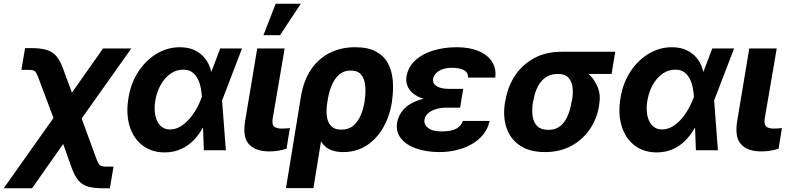

<svg xmlns="http://www.w3.org/2000/svg" viewBox="-79 -806 4230 1030"><path d="M-59.3 204.1 270.4 -261.3H325.9L436.4 41.4Q444.4 62.9 450.8 72.9Q457.2 82.8 467.5 85.4Q477.8 87.9 497.4 87.9H530L510.4 204.1H478.2Q426.9 204.1 394.7 195.3Q362.5 186.4 342.4 162.9Q322.3 139.5 306.2 96.3L259.9 -33.6L92.9 204.1ZM238.6 -91.4 129.6 -381.8Q120.8 -405.5 114.6 -415.9Q108.4 -426.3 98.6 -428.8Q88.8 -431.2 68.1 -431.1H35.8L55.4 -547.9H87.6Q139 -548 170.9 -538.4Q202.9 -528.7 223.2 -504.8Q243.6 -480.9 259.5 -437.3L306.9 -309L473.7 -545.9H625.3L303 -91.4Z M803.3 11.7Q733.1 11 684.7 -26.5Q636.3 -64 616.2 -129.8Q596 -195.6 610.2 -280.7Q623.4 -361.8 664 -423Q704.6 -484.2 762.6 -518.5Q820.6 -552.7 885.7 -552.7Q932 -552.7 966.5 -536Q1000.9 -519.3 1023.2 -489.7Q1045.5 -460.1 1054.1 -420.9L1100.6 -424.4L1112.1 -269.7L1132.6 0H1014.5L1004.3 -283.2Q1003 -308.5 998 -334.5Q993 -360.5 981.9 -382.7Q970.9 -404.9 952 -418.7Q933.1 -432.4 903.9 -432.4Q866.4 -432.4 835.5 -410.6Q804.6 -388.9 783.4 -351.4Q762.3 -313.9 753.9 -265.6Q747 -220.9 754.3 -186.1Q761.6 -151.3 781.5 -131.5Q801.5 -111.7 832.2 -111.5Q862.2 -111.5 888.6 -127.2Q915 -143 936.8 -168.1Q958.5 -193.3 974.6 -221.9Q990.7 -250.5 1000 -276.2L1102.3 -545.9H1219.3L1114.1 -271.5L1052 -124.2L1008.2 -119.5Q987.1 -81.2 957.5 -51.5Q927.8 -21.8 889.4 -5.1Q851 11.6 803.3 11.7Z M1300.9 -545.9H1448.1L1383.9 -170.5Q1379 -138.3 1391.6 -127.2Q1404.2 -116.2 1432.5 -116.2Q1446.2 -116.2 1456.6 -117.2Q1467.1 -118.2 1476.1 -118.9L1458.1 -8.2Q1438 -1.6 1414.2 2.4Q1390.4 6.4 1365.1 6.2Q1293.5 6.4 1257.9 -30.6Q1222.4 -67.6 1235.4 -152.9ZM1334.1 -617 1399.9 -785.9H1534.7L1423.1 -617Z M1455.2 203.1 1535.4 -288.5Q1549.7 -374.2 1589.7 -433.2Q1629.8 -492.1 1690.4 -522.4Q1751.1 -552.7 1826.3 -552.7Q1893.5 -552.7 1936.1 -530.4Q1978.7 -508.1 2000.9 -468.7Q2023 -429.2 2027.8 -377.4Q2032.6 -325.6 2024.3 -266.8L2023.3 -257Q2009.8 -176.9 1973.9 -116.8Q1938 -56.8 1884.3 -23.5Q1830.6 9.8 1762.8 9.8Q1699.1 9.8 1665.4 -20.8Q1631.6 -51.5 1618.8 -106.2Q1605.9 -160.9 1605 -233L1677.1 -257.8Q1672.7 -233 1672.7 -207.1Q1672.7 -181.2 1679.8 -159.3Q1687 -137.3 1704.3 -123.9Q1721.7 -110.5 1752.2 -110.5Q1791.6 -110.5 1816.7 -132.3Q1841.9 -154 1856.2 -187.7Q1870.4 -221.5 1876.1 -257L1877.4 -266.8Q1883.9 -310.4 1880.2 -347.1Q1876.6 -383.7 1858.3 -405.7Q1840 -427.7 1801.9 -427.7Q1766.6 -427.7 1741.7 -406.7Q1716.8 -385.7 1701.7 -350.8Q1686.5 -315.9 1679.8 -274.2L1602.4 203.1Z M2288.9 -285.9H2398.4L2389.5 -228.3H2312.3Q2285.9 -228.3 2261.2 -221.1Q2236.5 -214 2219.3 -199.8Q2202.1 -185.6 2198 -163.5Q2194.3 -138.1 2217.6 -119.5Q2240.8 -100.9 2290.2 -101Q2340.7 -100.9 2367.9 -115.2Q2395.1 -129.6 2404.1 -157.4H2547.5Q2538.9 -116.2 2513.7 -84.9Q2488.6 -53.6 2451.7 -32.6Q2414.7 -11.5 2370.5 -0.9Q2326.2 9.8 2279.1 9.8Q2207.6 9.8 2153.3 -9.6Q2099 -28.9 2071.2 -64.6Q2043.5 -100.2 2051.4 -148.6Q2057.9 -187.3 2085.4 -218.3Q2113 -249.3 2163.5 -267.6Q2214.1 -285.9 2288.9 -285.9ZM2394.9 -264.6H2285.4Q2233 -264.6 2195.9 -275.6Q2158.9 -286.5 2136.7 -305.1Q2114.6 -323.6 2106.1 -347Q2097.6 -370.4 2101.6 -395.1Q2110.1 -445.9 2147.3 -480.9Q2184.5 -515.9 2242.8 -534.3Q2301.2 -552.7 2372.5 -552.7Q2436.8 -552.7 2485.2 -533.5Q2533.5 -514.3 2558.7 -477.8Q2584 -441.4 2577.9 -389.8H2432Q2433.3 -416.9 2409.8 -429.5Q2386.3 -442.2 2346.3 -442.4Q2301 -442.2 2274.7 -424.9Q2248.3 -407.5 2244.3 -383.4Q2240.4 -359.1 2262.6 -344.3Q2284.8 -329.5 2328.9 -329.3H2406.1Z M2630.3 -258.8 2633.2 -269.5Q2645.4 -343.4 2684.8 -401.8Q2724.1 -460.3 2787.1 -494.3Q2850.1 -528.3 2932.6 -528.3Q2942.8 -521.9 2950.7 -505.7Q2958.7 -489.6 2973 -472.8Q2987.3 -456 3016.2 -446.5Q3052.7 -433.9 3083 -404.7Q3113.3 -375.5 3128.7 -335.3Q3144 -295.1 3135.9 -249L3134.6 -238.3Q3123.4 -168.7 3084.9 -112.4Q3046.4 -56.1 2985.4 -23.1Q2924.4 9.8 2844.7 9.8Q2761.8 9.8 2709.9 -25.5Q2657.9 -60.7 2637.8 -121.5Q2617.8 -182.3 2630.3 -258.8ZM2783 -269.5 2780.1 -258.8Q2773.5 -217.5 2778.1 -183.5Q2782.6 -149.5 2803.2 -129.4Q2823.8 -109.4 2864.5 -109.4Q2901.4 -109.4 2926.2 -129.4Q2951.1 -149.5 2965.8 -183.5Q2980.6 -217.5 2987.1 -258.8L2990 -269.5Q2996.4 -307.5 2992.2 -339.3Q2988.1 -371.1 2969.5 -390.3Q2950.9 -409.5 2913.5 -409.2Q2874.2 -409.5 2847.4 -390.3Q2820.5 -371.1 2804.9 -339.3Q2789.4 -307.5 2783 -269.5ZM3221.5 -528.3 3201.8 -409.2H2913.5L2932.6 -528.3Z M3443 11.7Q3372.8 11 3324.4 -26.5Q3276 -64 3255.8 -129.8Q3235.6 -195.6 3249.8 -280.7Q3263.1 -361.8 3303.7 -423Q3344.2 -484.2 3402.2 -518.5Q3460.3 -552.7 3525.4 -552.7Q3571.7 -552.7 3606.1 -536Q3640.5 -519.3 3662.8 -489.7Q3685.2 -460.1 3693.8 -420.9L3740.2 -424.4L3751.8 -269.7L3772.3 0H3654.1L3643.9 -283.2Q3642.7 -308.5 3637.6 -334.5Q3632.6 -360.5 3621.6 -382.7Q3610.5 -404.9 3591.7 -418.7Q3572.8 -432.4 3543.6 -432.4Q3506.1 -432.4 3475.1 -410.6Q3444.2 -388.9 3423.1 -351.4Q3402 -313.9 3393.6 -265.6Q3386.6 -220.9 3393.9 -186.1Q3401.3 -151.3 3421.2 -131.5Q3441.1 -111.7 3471.9 -111.5Q3501.9 -111.5 3528.3 -127.2Q3554.7 -143 3576.4 -168.1Q3598.1 -193.3 3614.3 -221.9Q3630.4 -250.5 3639.6 -276.2L3742 -545.9H3859L3753.7 -271.5L3691.6 -124.2L3647.9 -119.5Q3626.8 -81.2 3597.1 -51.5Q3567.5 -21.8 3529.1 -5.1Q3490.6 11.6 3443 11.7Z M3940.5 -545.9H4087.8L4023.5 -170.5Q4018.7 -138.3 4031.2 -127.2Q4043.8 -116.2 4072.2 -116.2Q4085.8 -116.2 4096.3 -117.2Q4106.7 -118.2 4115.7 -118.9L4097.8 -8.2Q4077.6 -1.6 4053.9 2.4Q4030.1 6.4 4004.8 6.2Q3933.1 6.4 3897.6 -30.6Q3862 -67.6 3875.1 -152.9Z"/></svg>

Font: Inter Tight
Style: Italic
Weight: 400
Italic angle: -9.39999°
Designer: Rasmus Andersson
Foundry: rsms
Version: Version 3.002